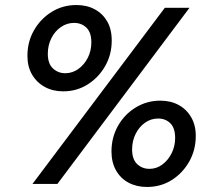

<svg xmlns="http://www.w3.org/2000/svg" viewBox="-20 -731 851 763"><path d="M109 0 635 -700H733L208 0ZM564 12Q523 12 491 -5Q459 -22 441 -54Q423 -86 423 -129Q423 -185 449 -231Q475 -277 519.5 -304Q564 -331 617 -331Q658 -331 689.5 -314Q721 -297 739.5 -265.5Q758 -234 758 -191Q758 -135 732 -89Q706 -43 662.5 -15.5Q619 12 564 12ZM231 -368Q190 -368 158 -385.5Q126 -403 107.5 -434.5Q89 -466 89 -509Q89 -565 115 -610.5Q141 -656 185 -683.5Q229 -711 284 -711Q325 -711 356.5 -694Q388 -677 406 -646Q424 -615 424 -570Q424 -514 398 -468.5Q372 -423 328.5 -395.5Q285 -368 231 -368ZM574 -60Q602 -60 625 -77Q648 -94 662 -122Q676 -150 676 -183Q676 -222 657 -241Q638 -260 608 -260Q580 -260 556.5 -243.5Q533 -227 519 -199Q505 -171 505 -137Q505 -98 525 -79Q545 -60 574 -60ZM239 -440Q268 -440 291.5 -457Q315 -474 329 -501.5Q343 -529 343 -563Q343 -602 323.5 -621Q304 -640 274 -640Q246 -640 222 -623.5Q198 -607 184 -579Q170 -551 170 -517Q170 -478 190.5 -459Q211 -440 239 -440Z"/></svg>

Font: DM Sans 24pt Medium
Style: Italic
Weight: 500
Italic angle: -10°
Designer: Colophon Foundry, Jonny Pinhorn
Foundry: Colophon Foundry
Version: Version 4.004;gftools[0.9.30]